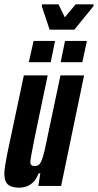

<svg xmlns="http://www.w3.org/2000/svg" viewBox="-20 -858 452 886"><path d="M69 8Q45 8 29.5 1.5Q14 -5 7 -19.5Q0 -34 0 -58Q0 -69 3.5 -92.5Q7 -116 13 -146L90 -510H200L140 -223Q130 -173 125.5 -148Q121 -123 120 -111Q120 -103 122.5 -99Q125 -95 130 -93.5Q135 -92 142 -92Q152 -92 159.5 -98Q167 -104 173.5 -121Q180 -138 187.5 -171Q195 -204 206 -259L259 -510H368L262 0H157L166 -58H158Q148 -31 132.5 -16.5Q117 -2 100.5 3Q84 8 69 8ZM260 -571 280 -669H381L360 -571ZM113 -571 135 -669H234L214 -571ZM209 -721 173 -829 174 -838H250L279 -778L329 -838H412L411 -829L323 -721Z"/></svg>

Font: Saira UltraCondensed ExtraBold
Style: Italic
Weight: 800
Width: 1
Italic angle: -12°
Designer: Hector Gatti with collaboration of the Omnibus-Type team
Foundry: Omnibus-Type
Version: Version 1.101